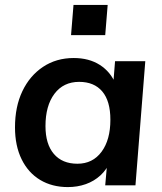

<svg xmlns="http://www.w3.org/2000/svg" viewBox="-20 -754 659 781"><path d="M256 7Q192 7 143.5 -22Q95 -51 68 -106Q41 -161 41 -236Q41 -320 71 -383Q101 -446 155 -482Q209 -518 280 -518Q342 -518 386 -490Q430 -462 451 -411L439 -392L448 -505H571L531 0H408L418 -114L428 -98Q415 -65 389 -41Q363 -17 329 -5Q295 7 256 7ZM295 -88Q357 -88 393 -136.5Q429 -185 429 -267Q429 -343 396 -382Q363 -421 302 -421Q238 -421 201.5 -372.5Q165 -324 165 -241Q165 -168 199 -128Q233 -88 295 -88ZM279 -734H418L408 -611H269Z"/></svg>

Font: Muli
Style: Bold Italic
Weight: 700
Italic angle: -4.541°
Designer: Vernon Adams
Foundry: Vernon Adams
Version: Version 2.100; ttfautohint (v1.8.1.43-b0c9)